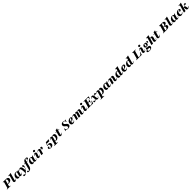

<svg xmlns="http://www.w3.org/2000/svg" viewBox="2252 -6840 13232 13232"><g transform="rotate(-45 8868.5 -224.0)"><path d="M-30.6 0 -22.6 -29Q15.3 -31.5 33.9 -37.9Q52.4 -44.4 60.5 -58.5Q68.5 -72.6 75.8 -98.4L179.8 -472.6Q187.9 -500.8 186.3 -514.9Q184.7 -529 169.4 -534.7Q154 -540.3 120.2 -541.9L129 -571Q143.5 -570.2 162.1 -569.8Q180.6 -569.4 206.5 -569.4Q232.3 -569.4 267.7 -569.4Q308.9 -569.4 335.1 -569.8Q361.3 -570.2 378.2 -570.6Q395.2 -571 406.5 -571Q516.1 -571 574.6 -531.5Q633.1 -491.9 633.1 -417.7Q633.1 -358.1 596.4 -310.9Q559.7 -263.7 496 -236.7Q432.3 -209.7 350.8 -209.7Q325.8 -209.7 303.6 -212.9Q281.5 -216.1 260.5 -222.6L267.7 -251.6Q275 -248.4 285.9 -246.4Q296.8 -244.4 308.1 -244.4Q356.5 -244.4 392.7 -266.9Q429 -289.5 449.2 -329.4Q469.4 -369.4 469.4 -422.6Q469.4 -479 444.4 -510.5Q419.4 -541.9 374.2 -541.9H362.9L239.5 -98.4Q231.5 -70.2 234.7 -56.5Q237.9 -42.7 259.3 -37.1Q280.6 -31.5 326.6 -29L318.5 0Q289.5 -1.6 242.7 -2Q196 -2.4 137.1 -2.4Q81.5 -2.4 39.9 -2Q-1.6 -1.6 -30.6 0Z M769.4 11.3Q724.2 11.3 696.4 -7.7Q668.5 -26.6 660.5 -62.1Q652.4 -97.6 666.1 -146L765.3 -500Q775 -532.3 771.4 -548.8Q767.7 -565.3 748.4 -571.8Q729 -578.2 691.1 -579L699.2 -608.1Q779 -608.9 841.1 -616.9Q903.2 -625 955.6 -641.1L805.6 -106.5Q796.8 -74.2 803.6 -57.3Q810.5 -40.3 831.5 -40.3Q850 -40.3 864.9 -53.2Q879.8 -66.1 893.5 -91.9L908.1 -118.5H937.1L919.4 -84.7Q902.4 -52.4 879.8 -31Q857.3 -9.7 830.2 0.8Q803.2 11.3 769.4 11.3Z M1107.3 11.3Q1041.9 11.3 1004.4 -31Q966.9 -73.4 966.9 -147.6Q966.9 -204 988.3 -255.2Q1009.7 -306.5 1047.2 -345.6Q1084.7 -384.7 1133.5 -407.3Q1182.3 -429.8 1236.3 -429.8Q1279.8 -429.8 1318.1 -414.1Q1356.5 -398.4 1391.9 -366.1L1292.7 -311.3Q1293.5 -353.2 1280.2 -377Q1266.9 -400.8 1243.5 -400.8Q1220.2 -400.8 1198 -380.2Q1175.8 -359.7 1158.1 -325.4Q1140.3 -291.1 1129.8 -248.4Q1119.4 -205.6 1119.4 -161.3Q1119.4 -108.9 1135.5 -81Q1151.6 -53.2 1179.8 -53.2Q1197.6 -53.2 1212.9 -62.9Q1228.2 -72.6 1242.7 -92.7H1255.6Q1230.6 -41.1 1194 -14.9Q1157.3 11.3 1107.3 11.3ZM1346 11.3Q1278.2 11.3 1250.4 -30.2Q1222.6 -71.8 1242.7 -146L1298.4 -344.4Q1354.8 -361.3 1396.4 -381.5Q1437.9 -401.6 1474.2 -432.3L1490.3 -410.5Q1479 -400.8 1471 -390.3Q1462.9 -379.8 1456.9 -366.1Q1450.8 -352.4 1445.2 -331.5L1382.3 -106.5Q1373.4 -75 1380.2 -57.7Q1387.1 -40.3 1408.9 -40.3Q1420.2 -40.3 1431 -46Q1441.9 -51.6 1451.6 -62.9Q1461.3 -74.2 1470.2 -91.9L1484.7 -118.5H1513.7L1496 -84.7Q1479 -52.4 1456.5 -31Q1433.9 -9.7 1406.9 0.8Q1379.8 11.3 1346 11.3Z M1513.7 192.7Q1479 192.7 1458.1 176.2Q1437.1 159.7 1437.1 133.9Q1437.1 110.5 1453.6 95.6Q1470.2 80.6 1495.2 80.6Q1512.9 80.6 1527.4 87.5Q1541.9 94.4 1554.4 103.2Q1566.9 112.1 1578.6 119Q1590.3 125.8 1603.2 125.8Q1625.8 125.8 1656.5 106Q1687.1 86.3 1721.4 53.6Q1755.6 21 1788.7 -18.5Q1821.8 -58.1 1848.4 -99.2Q1875 -140.3 1891.1 -177Q1907.3 -213.7 1907.3 -239.5Q1907.3 -262.9 1897.2 -279.8Q1887.1 -296.8 1873.4 -311.3Q1859.7 -325.8 1849.6 -341.5Q1839.5 -357.3 1839.5 -378.2Q1839.5 -400.8 1855.2 -415.3Q1871 -429.8 1896 -429.8Q1929 -429.8 1947.2 -405.6Q1965.3 -381.5 1965.3 -337.1Q1965.3 -288.7 1944 -231Q1922.6 -173.4 1885.9 -113.7Q1849.2 -54 1802.4 0.8Q1755.6 55.6 1704.8 98.8Q1654 141.9 1604.8 167.3Q1555.6 192.7 1513.7 192.7ZM1671 110.5Q1677.4 50 1676.2 -15.3Q1675 -80.6 1668.5 -141.9Q1662.1 -203.2 1650.4 -252.4Q1638.7 -301.6 1624.2 -330.6Q1609.7 -359.7 1592.7 -359.7Q1583.1 -359.7 1573.8 -352Q1564.5 -344.4 1554 -325L1540.3 -300H1510.5L1535.5 -346.8Q1557.3 -388.7 1587.9 -409.3Q1618.5 -429.8 1658.9 -429.8Q1712.9 -429.8 1747.2 -391.1Q1781.5 -352.4 1799.2 -266.5Q1816.9 -180.6 1820.2 -39.5Q1798.4 -12.9 1776.2 12.1Q1754 37.1 1728.6 61.7Q1703.2 86.3 1671 110.5Z M1916.9 192.7Q1866.9 192.7 1840.3 177Q1813.7 161.3 1813.7 132.3Q1813.7 108.9 1828.6 94.4Q1843.5 79.8 1868.5 79.8Q1891.1 79.8 1905.6 91.5Q1920.2 103.2 1929.4 118.5Q1938.7 133.9 1946.8 145.6Q1954.8 157.3 1965.3 157.3Q1980.6 157.3 1991.9 132.3Q2003.2 107.3 2015.3 61.3L2133.1 -402.4Q2161.3 -513.7 2224.6 -572.2Q2287.9 -630.6 2390.3 -630.6Q2454.8 -630.6 2490.7 -608.9Q2526.6 -587.1 2526.6 -547.6Q2526.6 -512.1 2500.4 -487.5Q2474.2 -462.9 2435.5 -462.9Q2414.5 -462.9 2403.6 -471.8Q2392.7 -480.6 2392.7 -496.8Q2392.7 -514.5 2402.4 -530.6Q2412.1 -546.8 2421.8 -560.5Q2431.5 -574.2 2431.5 -586.3Q2431.5 -601.6 2404 -601.6Q2366.9 -601.6 2343.1 -571.4Q2319.4 -541.1 2304 -482.3L2195.2 -52.4Q2175.8 24.2 2137.1 79Q2098.4 133.9 2042.7 163.3Q1987.1 192.7 1916.9 192.7ZM2039.5 -389.5 2047.6 -418.5H2392.7L2384.7 -389.5Z M2511.3 11.3Q2446 11.3 2408.5 -31Q2371 -73.4 2371 -147.6Q2371 -204 2392.3 -255.2Q2413.7 -306.5 2451.2 -345.6Q2488.7 -384.7 2537.5 -407.3Q2586.3 -429.8 2640.3 -429.8Q2683.9 -429.8 2722.2 -414.1Q2760.5 -398.4 2796 -366.1L2696.8 -311.3Q2697.6 -353.2 2684.3 -377Q2671 -400.8 2647.6 -400.8Q2624.2 -400.8 2602 -380.2Q2579.8 -359.7 2562.1 -325.4Q2544.4 -291.1 2533.9 -248.4Q2523.4 -205.6 2523.4 -161.3Q2523.4 -108.9 2539.5 -81Q2555.6 -53.2 2583.9 -53.2Q2601.6 -53.2 2616.9 -62.9Q2632.3 -72.6 2646.8 -92.7H2659.7Q2634.7 -41.1 2598 -14.9Q2561.3 11.3 2511.3 11.3ZM2750 11.3Q2682.3 11.3 2654.4 -30.2Q2626.6 -71.8 2646.8 -146L2702.4 -344.4Q2758.9 -361.3 2800.4 -381.5Q2841.9 -401.6 2878.2 -432.3L2894.4 -410.5Q2883.1 -400.8 2875 -390.3Q2866.9 -379.8 2860.9 -366.1Q2854.8 -352.4 2849.2 -331.5L2786.3 -106.5Q2777.4 -75 2784.3 -57.7Q2791.1 -40.3 2812.9 -40.3Q2824.2 -40.3 2835.1 -46Q2846 -51.6 2855.6 -62.9Q2865.3 -74.2 2874.2 -91.9L2888.7 -118.5H2917.7L2900 -84.7Q2883.1 -52.4 2860.5 -31Q2837.9 -9.7 2810.9 0.8Q2783.9 11.3 2750 11.3Z M3104 11.3Q3058.1 11.3 3029.4 -8.9Q3000.8 -29 2993.1 -64.5Q2985.5 -100 3001.6 -146L3058.9 -312.1Q3069.4 -342.7 3062.1 -360.5Q3054.8 -378.2 3033.9 -378.2Q3016.1 -378.2 3000.8 -365.7Q2985.5 -353.2 2971 -326.6L2957.3 -300H2927.4L2946 -333.9Q2971.8 -383.1 3008.5 -406.5Q3045.2 -429.8 3095.2 -429.8Q3141.9 -429.8 3170.6 -409.7Q3199.2 -389.5 3206.9 -354.4Q3214.5 -319.4 3197.6 -272.6L3141.1 -106.5Q3130.6 -76.6 3137.5 -58.5Q3144.4 -40.3 3166.1 -40.3Q3200.8 -40.3 3228.2 -91.9L3242.7 -118.5H3271.8L3254 -84.7Q3228.2 -36.3 3191.1 -12.5Q3154 11.3 3104 11.3ZM3159.7 -488.7Q3125 -488.7 3104 -506.9Q3083.1 -525 3083.1 -555.6Q3083.1 -589.5 3108.5 -611.7Q3133.9 -633.9 3171.8 -633.9Q3205.6 -633.9 3226.6 -615.7Q3247.6 -597.6 3247.6 -567.7Q3247.6 -533.1 3222.2 -510.9Q3196.8 -488.7 3159.7 -488.7Z M3325.8 0 3413.7 -312.1Q3422.6 -344.4 3415.7 -361.3Q3408.9 -378.2 3387.1 -378.2Q3370.2 -378.2 3355.2 -365.7Q3340.3 -353.2 3325.8 -326.6L3311.3 -300H3282.3L3300 -333.9Q3317.7 -366.1 3339.9 -387.5Q3362.1 -408.9 3389.5 -419.4Q3416.9 -429.8 3450 -429.8Q3496 -429.8 3523.4 -410.9Q3550.8 -391.9 3558.9 -356.9Q3566.9 -321.8 3553.2 -272.6L3476.6 0ZM3662.1 -241.1Q3642.7 -241.1 3631 -251.6Q3619.4 -262.1 3619.4 -280.6Q3619.4 -297.6 3627 -312.5Q3634.7 -327.4 3642.3 -341.1Q3650 -354.8 3650 -366.1Q3650 -383.9 3629 -383.9Q3611.3 -383.9 3591.1 -371Q3571 -358.1 3558.1 -334.7L3545.2 -346.8Q3571 -386.3 3605.6 -408.1Q3640.3 -429.8 3679.8 -429.8Q3716.1 -429.8 3736.7 -410.5Q3757.3 -391.1 3757.3 -355.6Q3757.3 -325.8 3744 -299.6Q3730.6 -273.4 3708.9 -257.3Q3687.1 -241.1 3662.1 -241.1Z M4144.4 119.4Q4092.7 119.4 4054.4 106Q4016.1 92.7 3995.2 67.3Q3974.2 41.9 3974.2 8.1Q3974.2 -29.8 3998.8 -55.6Q4023.4 -81.5 4059.7 -81.5Q4083.9 -81.5 4098.4 -69Q4112.9 -56.5 4112.9 -35.5Q4112.9 -19.4 4104 -6Q4095.2 7.3 4083.5 18.5Q4071.8 29.8 4062.9 39.9Q4054 50 4054 61.3Q4054 73.4 4068.1 81Q4082.3 88.7 4106.5 88.7Q4143.5 88.7 4171.8 69.4Q4200 50 4216.1 15.7Q4232.3 -18.5 4232.3 -62.1Q4232.3 -112.9 4210.1 -141.1Q4187.9 -169.4 4147.6 -169.4Q4130.6 -169.4 4114.1 -164.5Q4097.6 -159.7 4079 -149.2H4050.8L4169.4 -418.5H4345.2Q4366.1 -418.5 4377.8 -421.4Q4389.5 -424.2 4396.4 -431.5Q4403.2 -438.7 4408.9 -451.6H4438.7Q4425.8 -404 4418.1 -375.4Q4410.5 -346.8 4406 -329Q4401.6 -311.3 4398.4 -296Q4392.7 -297.6 4371.4 -298.8Q4350 -300 4323.4 -300H4146L4093.5 -180.6Q4117.7 -196 4151.2 -204.8Q4184.7 -213.7 4216.9 -213.7Q4292.7 -213.7 4339.1 -173Q4385.5 -132.3 4385.5 -65.3Q4385.5 -11.3 4354.4 30.2Q4323.4 71.8 4269.4 95.6Q4215.3 119.4 4144.4 119.4Z M4396.8 186.3 4404.8 157.3Q4433.1 156.5 4452 150.8Q4471 145.2 4481.9 133.1Q4492.7 121 4498.4 101.6L4614.5 -312.1Q4623.4 -345.2 4615.7 -361.7Q4608.1 -378.2 4587.9 -378.2Q4571 -378.2 4556 -365.7Q4541.1 -353.2 4526.6 -326.6L4512.1 -300H4483.1L4500.8 -333.9Q4518.5 -366.1 4540.7 -387.5Q4562.9 -408.9 4590.3 -419.4Q4617.7 -429.8 4650.8 -429.8Q4719.4 -429.8 4747.2 -388.3Q4775 -346.8 4754 -272.6L4652.4 90.3Q4646 113.7 4653.2 128.2Q4660.5 142.7 4683.5 149.6Q4706.5 156.5 4747.6 157.3L4738.7 186.3Q4718.5 185.5 4690.3 185.1Q4662.1 184.7 4629.8 183.9Q4597.6 183.1 4565.3 183.1Q4516.9 183.1 4471.4 184.3Q4425.8 185.5 4396.8 186.3ZM4786.3 11.3Q4750.8 11.3 4724.2 -2.4Q4697.6 -16.1 4683.9 -42.7L4692.7 -66.9Q4702.4 -53.2 4719 -44.4Q4735.5 -35.5 4752.4 -35.5Q4777.4 -35.5 4799.6 -53.6Q4821.8 -71.8 4839.5 -102.8Q4857.3 -133.9 4867.3 -173.8Q4877.4 -213.7 4877.4 -257.3Q4877.4 -309.7 4861.7 -337.5Q4846 -365.3 4816.1 -365.3Q4799.2 -365.3 4783.9 -355.6Q4768.5 -346 4754 -325.8H4741.1Q4766.1 -377.4 4803.2 -403.6Q4840.3 -429.8 4888.7 -429.8Q4954.8 -429.8 4992.3 -387.5Q5029.8 -345.2 5029.8 -270.2Q5029.8 -214.5 5010.1 -164.1Q4990.3 -113.7 4956 -73.8Q4921.8 -33.9 4877.8 -11.3Q4833.9 11.3 4786.3 11.3Z M5237.9 11.3Q5165.3 11.3 5134.7 -31.5Q5104 -74.2 5125 -147.6L5231.5 -529.8Q5277.4 -529 5314.9 -533.9Q5352.4 -538.7 5387.9 -549.2L5263.7 -106.5Q5254.8 -74.2 5262.9 -57.7Q5271 -41.1 5295.2 -41.1Q5315.3 -41.1 5331.5 -53.6Q5347.6 -66.1 5362.1 -92.7L5375.8 -118.5H5404.8L5382.3 -75.8Q5366.9 -46 5346 -27Q5325 -8.1 5298.4 1.6Q5271.8 11.3 5237.9 11.3ZM5099.2 -389.5 5107.3 -418.5H5466.1L5458.1 -389.5Z M5920.2 11.3Q5865.3 11.3 5829.8 0Q5794.4 -11.3 5772.2 -22.6Q5750 -33.9 5733.9 -33.9Q5722.6 -33.9 5714.1 -26.6Q5705.6 -19.4 5695.2 0H5664.5Q5679 -37.9 5691.5 -82.7Q5704 -127.4 5717.7 -191.1H5748.4Q5743.5 -110.5 5781.9 -64.5Q5820.2 -18.5 5891.1 -18.5Q5941.1 -18.5 5970.2 -42.3Q5999.2 -66.1 5999.2 -107.3Q5999.2 -138.7 5983.9 -162.5Q5968.5 -186.3 5944.8 -207.3Q5921 -228.2 5894.4 -249.2Q5867.7 -270.2 5844 -293.5Q5820.2 -316.9 5804.8 -346.8Q5789.5 -376.6 5789.5 -415.3Q5789.5 -465.3 5816.1 -502.8Q5842.7 -540.3 5889.5 -561.3Q5936.3 -582.3 5997.6 -582.3Q6046.8 -582.3 6078.2 -571.4Q6109.7 -560.5 6130.2 -549.2Q6150.8 -537.9 6164.5 -537.9Q6175 -537.9 6182.7 -545.6Q6190.3 -553.2 6199.2 -571H6229.8Q6213.7 -533.9 6202.4 -493.5Q6191.1 -453.2 6183.9 -408.9H6153.2Q6155.6 -453.2 6141.1 -485.1Q6126.6 -516.9 6099.2 -534.3Q6071.8 -551.6 6032.3 -551.6Q5987.1 -551.6 5961.3 -529.8Q5935.5 -508.1 5935.5 -469.4Q5935.5 -438.7 5951.2 -413.7Q5966.9 -388.7 5991.9 -367.3Q6016.9 -346 6044.4 -324.6Q6071.8 -303.2 6096.4 -279.4Q6121 -255.6 6137.1 -226.2Q6153.2 -196.8 6153.2 -158.1Q6153.2 -108.1 6123.4 -69.8Q6093.5 -31.5 6041.1 -10.1Q5988.7 11.3 5920.2 11.3Z M6416.1 11.3Q6334.7 11.3 6287.9 -33.9Q6241.1 -79 6241.1 -157.3Q6241.1 -212.9 6263.7 -262.1Q6286.3 -311.3 6326.2 -349.2Q6366.1 -387.1 6417.3 -408.5Q6468.5 -429.8 6526.6 -429.8Q6587.1 -429.8 6619.4 -406.9Q6651.6 -383.9 6651.6 -341.9Q6651.6 -299.2 6619 -261.3Q6586.3 -223.4 6527.4 -193.5Q6468.5 -163.7 6389.5 -147.6V-171.8Q6437.9 -192.7 6471.8 -223Q6505.6 -253.2 6523.4 -288.3Q6541.1 -323.4 6541.1 -357.3Q6541.1 -379.8 6534.7 -390.7Q6528.2 -401.6 6516.1 -401.6Q6495.2 -401.6 6473.4 -381Q6451.6 -360.5 6433.9 -326.6Q6416.1 -292.7 6404.8 -252Q6393.5 -211.3 6393.5 -171.8Q6393.5 -112.1 6414.9 -81.5Q6436.3 -50.8 6478.2 -50.8Q6511.3 -50.8 6537.5 -67.3Q6563.7 -83.9 6584.7 -117.7H6612.9Q6579 -53.2 6531 -21Q6483.1 11.3 6416.1 11.3Z M7343.5 11.3Q7298.4 11.3 7271 -7.7Q7243.5 -26.6 7235.5 -61.7Q7227.4 -96.8 7240.3 -146L7284.7 -305.6Q7294.4 -341.1 7287.5 -359.3Q7280.6 -377.4 7258.1 -377.4Q7239.5 -377.4 7222.6 -364.9Q7205.6 -352.4 7192.7 -327.4L7179.8 -340.3Q7205.6 -385.5 7241.9 -407.7Q7278.2 -429.8 7323.4 -429.8Q7368.5 -429.8 7395.6 -409.7Q7422.6 -389.5 7430.2 -352Q7437.9 -314.5 7424.2 -263.7L7379.8 -106.5Q7371 -74.2 7377.8 -57.3Q7384.7 -40.3 7405.6 -40.3Q7424.2 -40.3 7439.1 -53.2Q7454 -66.1 7467.7 -91.9L7482.3 -118.5H7511.3L7493.5 -84.7Q7476.6 -52.4 7454.4 -31Q7432.3 -9.7 7404.8 0.8Q7377.4 11.3 7343.5 11.3ZM6732.3 0 6820.2 -312.1Q6829 -343.5 6822.2 -360.9Q6815.3 -378.2 6793.5 -378.2Q6776.6 -378.2 6761.7 -365.7Q6746.8 -353.2 6732.3 -326.6L6717.7 -300H6688.7L6706.5 -333.9Q6724.2 -366.1 6746.4 -387.5Q6768.5 -408.9 6796 -419.4Q6823.4 -429.8 6855.6 -429.8Q6902.4 -429.8 6929.8 -410.9Q6957.3 -391.9 6965.3 -356.9Q6973.4 -321.8 6959.7 -272.6L6883.1 0ZM6970.2 0 7055.6 -305.6Q7065.3 -341.1 7058.5 -359.3Q7051.6 -377.4 7029 -377.4Q7009.7 -377.4 6992.7 -364.9Q6975.8 -352.4 6962.9 -327.4L6950.8 -340.3Q6975.8 -385.5 7012.1 -407.7Q7048.4 -429.8 7094.4 -429.8Q7139.5 -429.8 7166.5 -409.7Q7193.5 -389.5 7201.2 -352Q7208.9 -314.5 7195.2 -263.7L7121 0Z M7693.5 11.3Q7647.6 11.3 7619 -8.9Q7590.3 -29 7582.7 -64.5Q7575 -100 7591.1 -146L7648.4 -312.1Q7658.9 -342.7 7651.6 -360.5Q7644.4 -378.2 7623.4 -378.2Q7605.6 -378.2 7590.3 -365.7Q7575 -353.2 7560.5 -326.6L7546.8 -300H7516.9L7535.5 -333.9Q7561.3 -383.1 7598 -406.5Q7634.7 -429.8 7684.7 -429.8Q7731.5 -429.8 7760.1 -409.7Q7788.7 -389.5 7796.4 -354.4Q7804 -319.4 7787.1 -272.6L7730.6 -106.5Q7720.2 -76.6 7727 -58.5Q7733.9 -40.3 7755.6 -40.3Q7790.3 -40.3 7817.7 -91.9L7832.3 -118.5H7861.3L7843.5 -84.7Q7817.7 -36.3 7780.6 -12.5Q7743.5 11.3 7693.5 11.3ZM7749.2 -488.7Q7714.5 -488.7 7693.5 -506.9Q7672.6 -525 7672.6 -555.6Q7672.6 -589.5 7698 -611.7Q7723.4 -633.9 7761.3 -633.9Q7795.2 -633.9 7816.1 -615.7Q7837.1 -597.6 7837.1 -567.7Q7837.1 -533.1 7811.7 -510.9Q7786.3 -488.7 7749.2 -488.7Z M7839.5 0 7847.6 -29Q7884.7 -31.5 7902.8 -37.5Q7921 -43.5 7929 -57.7Q7937.1 -71.8 7944.4 -98.4L8048.4 -472.6Q8056.5 -500.8 8055.2 -514.9Q8054 -529 8038.7 -534.7Q8023.4 -540.3 7990.3 -541.9L7999.2 -571Q8037.1 -570.2 8097.2 -569.8Q8157.3 -569.4 8240.3 -569.4Q8266.9 -569.4 8292.7 -569.4Q8318.5 -569.4 8347.2 -569.8Q8375.8 -570.2 8410.5 -570.2Q8445.2 -570.2 8490.3 -571Q8477.4 -527.4 8468.5 -484.3Q8459.7 -441.1 8453.2 -393.5H8423.4Q8424.2 -445.2 8414.1 -477.4Q8404 -509.7 8379.8 -525Q8355.6 -540.3 8315.3 -540.3H8232.3L8105.6 -90.3Q8095.2 -52.4 8102.8 -41.5Q8110.5 -30.6 8148.4 -30.6H8162.1Q8217.7 -30.6 8260.1 -48.8Q8302.4 -66.9 8337.5 -106.9Q8372.6 -146.8 8406.5 -213.7H8437.1Q8410.5 -143.5 8394 -93.1Q8377.4 -42.7 8366.9 0Q8311.3 -0.8 8271.4 -1.2Q8231.5 -1.6 8200.4 -2Q8169.4 -2.4 8142.7 -2.4Q8116.1 -2.4 8088.7 -2.4Q8004.8 -2.4 7941.9 -2Q7879 -1.6 7839.5 0ZM8129.8 -272.6 8137.9 -301.6H8296L8287.9 -272.6ZM8276.6 -172.6Q8279.8 -225 8260.1 -248.8Q8240.3 -272.6 8194.4 -272.6L8202.4 -301.6Q8235.5 -301.6 8259.3 -311.3Q8283.1 -321 8301.6 -343.1Q8320.2 -365.3 8337.1 -401.6H8366.9Q8361.3 -383.9 8356 -366.9Q8350.8 -350 8345.2 -330.6Q8339.5 -311.3 8333.1 -286.3Q8329.8 -274.2 8327 -264.5Q8324.2 -254.8 8321.8 -243.5Q8319.4 -232.3 8315.7 -215.3Q8312.1 -198.4 8307.3 -172.6Z M8804.8 11.3Q8749.2 11.3 8716.9 -19.4Q8684.7 -50 8675.8 -111.3L8644.4 -325Q8639.5 -352.4 8630.6 -364.5Q8621.8 -376.6 8604.8 -376.6Q8588.7 -376.6 8576.6 -365.7Q8564.5 -354.8 8551.6 -331.5L8534.7 -300H8505.6L8529.8 -346Q8553.2 -390.3 8584.7 -410.1Q8616.1 -429.8 8659.7 -429.8Q8713.7 -429.8 8744.4 -400.4Q8775 -371 8783.9 -309.7L8817.7 -93.5Q8821.8 -67.7 8831.5 -54.8Q8841.1 -41.9 8858.1 -41.9Q8872.6 -41.9 8884.7 -52.4Q8896.8 -62.9 8909.7 -87.1L8926.6 -118.5H8955.6L8931.5 -72.6Q8908.1 -27.4 8879 -8.1Q8850 11.3 8804.8 11.3ZM8532.3 11.3Q8496.8 11.3 8475.8 -6Q8454.8 -23.4 8454.8 -51.6Q8454.8 -75 8469.4 -89.9Q8483.9 -104.8 8505.6 -104.8Q8520.2 -104.8 8530.6 -97.2Q8541.1 -89.5 8549.2 -79.8Q8557.3 -70.2 8565.7 -62.9Q8574.2 -55.6 8586.3 -55.6Q8600.8 -55.6 8616.5 -69.8Q8632.3 -83.9 8650 -113.3Q8667.7 -142.7 8688.7 -187.9L8700 -160.5Q8676.6 -100.8 8651.2 -62.9Q8625.8 -25 8596.4 -6.9Q8566.9 11.3 8532.3 11.3ZM8768.5 -236.3 8755.6 -258.1Q8787.9 -345.2 8827.4 -387.5Q8866.9 -429.8 8916.1 -429.8Q8950.8 -429.8 8970.6 -412.1Q8990.3 -394.4 8990.3 -366.1Q8990.3 -343.5 8976.6 -328.6Q8962.9 -313.7 8941.1 -313.7Q8925.8 -313.7 8915.3 -321.4Q8904.8 -329 8896.8 -338.7Q8888.7 -348.4 8880.2 -355.6Q8871.8 -362.9 8860.5 -362.9Q8841.1 -362.9 8819 -333.1Q8796.8 -303.2 8768.5 -236.3Z M8919.4 186.3 8927.4 157.3Q8955.6 156.5 8974.6 150.8Q8993.5 145.2 9004.4 133.1Q9015.3 121 9021 101.6L9137.1 -312.1Q9146 -345.2 9138.3 -361.7Q9130.6 -378.2 9110.5 -378.2Q9093.5 -378.2 9078.6 -365.7Q9063.7 -353.2 9049.2 -326.6L9034.7 -300H9005.6L9023.4 -333.9Q9041.1 -366.1 9063.3 -387.5Q9085.5 -408.9 9112.9 -419.4Q9140.3 -429.8 9173.4 -429.8Q9241.9 -429.8 9269.8 -388.3Q9297.6 -346.8 9276.6 -272.6L9175 90.3Q9168.5 113.7 9175.8 128.2Q9183.1 142.7 9206 149.6Q9229 156.5 9270.2 157.3L9261.3 186.3Q9241.1 185.5 9212.9 185.1Q9184.7 184.7 9152.4 183.9Q9120.2 183.1 9087.9 183.1Q9039.5 183.1 8994 184.3Q8948.4 185.5 8919.4 186.3ZM9308.9 11.3Q9273.4 11.3 9246.8 -2.4Q9220.2 -16.1 9206.5 -42.7L9215.3 -66.9Q9225 -53.2 9241.5 -44.4Q9258.1 -35.5 9275 -35.5Q9300 -35.5 9322.2 -53.6Q9344.4 -71.8 9362.1 -102.8Q9379.8 -133.9 9389.9 -173.8Q9400 -213.7 9400 -257.3Q9400 -309.7 9384.3 -337.5Q9368.5 -365.3 9338.7 -365.3Q9321.8 -365.3 9306.5 -355.6Q9291.1 -346 9276.6 -325.8H9263.7Q9288.7 -377.4 9325.8 -403.6Q9362.9 -429.8 9411.3 -429.8Q9477.4 -429.8 9514.9 -387.5Q9552.4 -345.2 9552.4 -270.2Q9552.4 -214.5 9532.7 -164.1Q9512.9 -113.7 9478.6 -73.8Q9444.4 -33.9 9400.4 -11.3Q9356.5 11.3 9308.9 11.3Z M9756.5 11.3Q9691.1 11.3 9653.6 -31Q9616.1 -73.4 9616.1 -147.6Q9616.1 -204 9637.5 -255.2Q9658.9 -306.5 9696.4 -345.6Q9733.9 -384.7 9782.7 -407.3Q9831.5 -429.8 9885.5 -429.8Q9929 -429.8 9967.3 -414.1Q10005.6 -398.4 10041.1 -366.1L9941.9 -311.3Q9942.7 -353.2 9929.4 -377Q9916.1 -400.8 9892.7 -400.8Q9869.4 -400.8 9847.2 -380.2Q9825 -359.7 9807.3 -325.4Q9789.5 -291.1 9779 -248.4Q9768.5 -205.6 9768.5 -161.3Q9768.5 -108.9 9784.7 -81Q9800.8 -53.2 9829 -53.2Q9846.8 -53.2 9862.1 -62.9Q9877.4 -72.6 9891.9 -92.7H9904.8Q9879.8 -41.1 9843.1 -14.9Q9806.5 11.3 9756.5 11.3ZM9995.2 11.3Q9927.4 11.3 9899.6 -30.2Q9871.8 -71.8 9891.9 -146L9947.6 -344.4Q10004 -361.3 10045.6 -381.5Q10087.1 -401.6 10123.4 -432.3L10139.5 -410.5Q10128.2 -400.8 10120.2 -390.3Q10112.1 -379.8 10106 -366.1Q10100 -352.4 10094.4 -331.5L10031.5 -106.5Q10022.6 -75 10029.4 -57.7Q10036.3 -40.3 10058.1 -40.3Q10069.4 -40.3 10080.2 -46Q10091.1 -51.6 10100.8 -62.9Q10110.5 -74.2 10119.4 -91.9L10133.9 -118.5H10162.9L10145.2 -84.7Q10128.2 -52.4 10105.6 -31Q10083.1 -9.7 10056 0.8Q10029 11.3 9995.2 11.3Z M10597.6 11.3Q10552.4 11.3 10524.6 -7.3Q10496.8 -25.8 10488.7 -60.9Q10480.6 -96 10494.4 -146L10538.7 -305.6Q10548.4 -341.1 10541.5 -359.3Q10534.7 -377.4 10512.1 -377.4Q10491.9 -377.4 10474.2 -364.9Q10456.5 -352.4 10441.9 -327.4L10429.8 -340.3Q10456.5 -384.7 10493.5 -407.3Q10530.6 -429.8 10577.4 -429.8Q10645.2 -429.8 10672.2 -385.1Q10699.2 -340.3 10677.4 -263.7L10633.9 -106.5Q10625 -75 10631.5 -57.7Q10637.9 -40.3 10659.7 -40.3Q10677.4 -40.3 10692.7 -52.8Q10708.1 -65.3 10721.8 -91.9L10736.3 -118.5H10765.3L10747.6 -84.7Q10729.8 -52.4 10707.7 -31Q10685.5 -9.7 10658.5 0.8Q10631.5 11.3 10597.6 11.3ZM10211.3 0 10299.2 -312.1Q10308.1 -344.4 10301.2 -361.3Q10294.4 -378.2 10272.6 -378.2Q10255.6 -378.2 10240.7 -365.7Q10225.8 -353.2 10211.3 -326.6L10196.8 -300H10167.7L10185.5 -333.9Q10203.2 -366.1 10225.4 -387.5Q10247.6 -408.9 10275 -419.4Q10302.4 -429.8 10335.5 -429.8Q10381.5 -429.8 10408.9 -410.9Q10436.3 -391.9 10444.4 -356.9Q10452.4 -321.8 10438.7 -272.6L10362.1 0Z M11178.2 11.3Q11133.1 11.3 11105.2 -7.7Q11077.4 -26.6 11069.4 -62.1Q11061.3 -97.6 11075 -146L11174.2 -500Q11183.9 -532.3 11180.2 -548.8Q11176.6 -565.3 11157.7 -571.8Q11138.7 -578.2 11100 -579L11108.1 -608.1Q11187.9 -608.9 11250.4 -616.9Q11312.9 -625 11364.5 -641.1L11214.5 -106.5Q11205.6 -74.2 11212.1 -57.3Q11218.5 -40.3 11240.3 -40.3Q11258.1 -40.3 11273.4 -52.8Q11288.7 -65.3 11302.4 -91.9L11316.9 -118.5H11346L11328.2 -84.7Q11311.3 -52.4 11288.7 -31Q11266.1 -9.7 11239.1 0.8Q11212.1 11.3 11178.2 11.3ZM10941.9 11.3Q10874.2 11.3 10836.7 -30.6Q10799.2 -72.6 10799.2 -146.8Q10799.2 -204 10820.6 -254.8Q10841.9 -305.6 10879.4 -345.2Q10916.9 -384.7 10965.7 -407.3Q11014.5 -429.8 11068.5 -429.8Q11112.1 -429.8 11150.4 -414.1Q11188.7 -398.4 11224.2 -366.1L11125 -311.3Q11125.8 -353.2 11112.5 -377Q11099.2 -400.8 11075.8 -400.8Q11052.4 -400.8 11030.2 -380.2Q11008.1 -359.7 10990.3 -325.4Q10972.6 -291.1 10962.1 -248.4Q10951.6 -205.6 10951.6 -161.3Q10951.6 -108.9 10967.7 -81Q10983.9 -53.2 11012.1 -53.2Q11029.8 -53.2 11045.2 -62.9Q11060.5 -72.6 11075 -92.7H11087.9Q11062.1 -39.5 11027 -14.1Q10991.9 11.3 10941.9 11.3Z M11552.4 11.3Q11471 11.3 11424.2 -33.9Q11377.4 -79 11377.4 -157.3Q11377.4 -212.9 11400 -262.1Q11422.6 -311.3 11462.5 -349.2Q11502.4 -387.1 11553.6 -408.5Q11604.8 -429.8 11662.9 -429.8Q11723.4 -429.8 11755.6 -406.9Q11787.9 -383.9 11787.9 -341.9Q11787.9 -299.2 11755.2 -261.3Q11722.6 -223.4 11663.7 -193.5Q11604.8 -163.7 11525.8 -147.6V-171.8Q11574.2 -192.7 11608.1 -223Q11641.9 -253.2 11659.7 -288.3Q11677.4 -323.4 11677.4 -357.3Q11677.4 -379.8 11671 -390.7Q11664.5 -401.6 11652.4 -401.6Q11631.5 -401.6 11609.7 -381Q11587.9 -360.5 11570.2 -326.6Q11552.4 -292.7 11541.1 -252Q11529.8 -211.3 11529.8 -171.8Q11529.8 -112.1 11551.2 -81.5Q11572.6 -50.8 11614.5 -50.8Q11647.6 -50.8 11673.8 -67.3Q11700 -83.9 11721 -117.7H11749.2Q11715.3 -53.2 11667.3 -21Q11619.4 11.3 11552.4 11.3Z M12215.3 11.3Q12170.2 11.3 12142.3 -7.7Q12114.5 -26.6 12106.5 -62.1Q12098.4 -97.6 12112.1 -146L12211.3 -500Q12221 -532.3 12217.3 -548.8Q12213.7 -565.3 12194.8 -571.8Q12175.8 -578.2 12137.1 -579L12145.2 -608.1Q12225 -608.9 12287.5 -616.9Q12350 -625 12401.6 -641.1L12251.6 -106.5Q12242.7 -74.2 12249.2 -57.3Q12255.6 -40.3 12277.4 -40.3Q12295.2 -40.3 12310.5 -52.8Q12325.8 -65.3 12339.5 -91.9L12354 -118.5H12383.1L12365.3 -84.7Q12348.4 -52.4 12325.8 -31Q12303.2 -9.7 12276.2 0.8Q12249.2 11.3 12215.3 11.3ZM11979 11.3Q11911.3 11.3 11873.8 -30.6Q11836.3 -72.6 11836.3 -146.8Q11836.3 -204 11857.7 -254.8Q11879 -305.6 11916.5 -345.2Q11954 -384.7 12002.8 -407.3Q12051.6 -429.8 12105.6 -429.8Q12149.2 -429.8 12187.5 -414.1Q12225.8 -398.4 12261.3 -366.1L12162.1 -311.3Q12162.9 -353.2 12149.6 -377Q12136.3 -400.8 12112.9 -400.8Q12089.5 -400.8 12067.3 -380.2Q12045.2 -359.7 12027.4 -325.4Q12009.7 -291.1 11999.2 -248.4Q11988.7 -205.6 11988.7 -161.3Q11988.7 -108.9 12004.8 -81Q12021 -53.2 12049.2 -53.2Q12066.9 -53.2 12082.3 -62.9Q12097.6 -72.6 12112.1 -92.7H12125Q12099.2 -39.5 12064.1 -14.1Q12029 11.3 11979 11.3Z M12579 0 12587.1 -29Q12624.2 -31.5 12641.9 -37.5Q12659.7 -43.5 12667.7 -57.7Q12675.8 -71.8 12683.1 -98.4L12787.9 -472.6Q12796 -500.8 12794.4 -514.9Q12792.7 -529 12777.8 -534.7Q12762.9 -540.3 12729.8 -541.9L12738.7 -571Q12784.7 -568.5 12894.4 -568.5Q12947.6 -568.5 12990.7 -569.4Q13033.9 -570.2 13059.7 -571L13051.6 -541.9Q13017.7 -540.3 12998.8 -535.1Q12979.8 -529.8 12970.2 -515.7Q12960.5 -501.6 12951.6 -472.6L12844.4 -90.3Q12837.9 -65.3 12838.3 -52.8Q12838.7 -40.3 12850.4 -35.9Q12862.1 -31.5 12887.1 -31.5H12900.8Q12956.5 -31.5 12998.8 -49.6Q13041.1 -67.7 13076.6 -107.7Q13112.1 -147.6 13146 -213.7H13175.8Q13149.2 -143.5 13133.1 -93.1Q13116.9 -42.7 13106.5 0Q13063.7 -1.6 13014.9 -2Q12966.1 -2.4 12900.8 -2.4Q12794.4 -2.4 12712.5 -2Q12630.6 -1.6 12579 0Z M13356.5 11.3Q13310.5 11.3 13281.9 -8.9Q13253.2 -29 13245.6 -64.5Q13237.9 -100 13254 -146L13311.3 -312.1Q13321.8 -342.7 13314.5 -360.5Q13307.3 -378.2 13286.3 -378.2Q13268.5 -378.2 13253.2 -365.7Q13237.9 -353.2 13223.4 -326.6L13209.7 -300H13179.8L13198.4 -333.9Q13224.2 -383.1 13260.9 -406.5Q13297.6 -429.8 13347.6 -429.8Q13394.4 -429.8 13423 -409.7Q13451.6 -389.5 13459.3 -354.4Q13466.9 -319.4 13450 -272.6L13393.5 -106.5Q13383.1 -76.6 13389.9 -58.5Q13396.8 -40.3 13418.5 -40.3Q13453.2 -40.3 13480.6 -91.9L13495.2 -118.5H13524.2L13506.5 -84.7Q13480.6 -36.3 13443.5 -12.5Q13406.5 11.3 13356.5 11.3ZM13412.1 -488.7Q13377.4 -488.7 13356.5 -506.9Q13335.5 -525 13335.5 -555.6Q13335.5 -589.5 13360.9 -611.7Q13386.3 -633.9 13424.2 -633.9Q13458.1 -633.9 13479 -615.7Q13500 -597.6 13500 -567.7Q13500 -533.1 13474.6 -510.9Q13449.2 -488.7 13412.1 -488.7Z M13683.9 192.7Q13625.8 192.7 13582.3 181Q13538.7 169.4 13514.5 148.8Q13490.3 128.2 13490.3 101.6Q13490.3 71.8 13523.8 44Q13557.3 16.1 13616.9 -2.4L13633.1 6.5Q13620.2 19.4 13612.5 37.9Q13604.8 56.5 13604.8 76.6Q13604.8 115.3 13636.7 138.3Q13668.5 161.3 13721 161.3Q13754.8 161.3 13780.2 150Q13805.6 138.7 13820.2 119Q13834.7 99.2 13834.7 73.4Q13834.7 46.8 13817.7 33.9Q13800.8 21 13765.3 21H13692.7Q13642.7 21 13615.7 2.4Q13588.7 -16.1 13588.7 -50.8Q13588.7 -80.6 13611.3 -108.5Q13633.9 -136.3 13681.5 -166.1L13695.2 -157.3Q13685.5 -147.6 13681.5 -139.5Q13677.4 -131.5 13677.4 -123.4Q13677.4 -109.7 13687.5 -103.2Q13697.6 -96.8 13720.2 -96.8H13815.3Q13877.4 -96.8 13912.1 -67.3Q13946.8 -37.9 13946.8 13.7Q13946.8 66.1 13912.9 106.5Q13879 146.8 13819.8 169.8Q13760.5 192.7 13683.9 192.7ZM13739.5 -146.8Q13672.6 -146.8 13633.9 -179.8Q13595.2 -212.9 13595.2 -270.2Q13595.2 -316.1 13619 -352Q13642.7 -387.9 13684.7 -408.9Q13726.6 -429.8 13779.8 -429.8Q13846.8 -429.8 13885.9 -396Q13925 -362.1 13925 -305.6Q13925 -260.5 13900.4 -224.6Q13875.8 -188.7 13834.3 -167.7Q13792.7 -146.8 13739.5 -146.8ZM13741.1 -175.8Q13754 -175.8 13766.5 -189.5Q13779 -203.2 13788.7 -226.2Q13798.4 -249.2 13804.4 -277Q13810.5 -304.8 13810.5 -333.1Q13810.5 -365.3 13802 -383.1Q13793.5 -400.8 13777.4 -400.8Q13764.5 -400.8 13752 -387.5Q13739.5 -374.2 13730.2 -352Q13721 -329.8 13714.9 -302.4Q13708.9 -275 13708.9 -246Q13708.9 -212.1 13717.3 -194Q13725.8 -175.8 13741.1 -175.8ZM13997.6 -288.7Q13981.5 -288.7 13972.6 -297.2Q13963.7 -305.6 13963.7 -320.2Q13963.7 -332.3 13969 -343.5Q13974.2 -354.8 13979 -365.3Q13983.9 -375.8 13983.9 -384.7Q13983.9 -391.9 13979 -395.6Q13974.2 -399.2 13963.7 -399.2Q13947.6 -399.2 13929.8 -391.5Q13912.1 -383.9 13896.8 -371.8L13886.3 -384.7Q13907.3 -406.5 13931.9 -418.1Q13956.5 -429.8 13984.7 -429.8Q14019.4 -429.8 14039.1 -412.9Q14058.9 -396 14058.9 -365.3Q14058.9 -334.7 14040.3 -311.7Q14021.8 -288.7 13997.6 -288.7Z M14054 0 14193.5 -500Q14202.4 -530.6 14200 -547.2Q14197.6 -563.7 14178.6 -571Q14159.7 -578.2 14119.4 -579L14127.4 -608.1Q14206.5 -608.9 14268.5 -616.9Q14330.6 -625 14383.9 -641.1L14204.8 0ZM14440.3 11.3Q14395.2 11.3 14367.3 -7.7Q14339.5 -26.6 14331.5 -61.7Q14323.4 -96.8 14337.1 -146L14380.6 -305.6Q14390.3 -341.1 14383.9 -359.3Q14377.4 -377.4 14354.8 -377.4Q14337.9 -377.4 14323 -367.3Q14308.1 -357.3 14296.8 -337.1L14291.9 -349.2Q14315.3 -388.7 14348 -409.3Q14380.6 -429.8 14424.2 -429.8Q14489.5 -429.8 14515.3 -384.7Q14541.1 -339.5 14520.2 -263.7L14476.6 -106.5Q14467.7 -75 14474.2 -57.7Q14480.6 -40.3 14502.4 -40.3Q14520.2 -40.3 14535.1 -53.2Q14550 -66.1 14564.5 -91.9L14578.2 -118.5H14608.1L14589.5 -84.7Q14572.6 -52.4 14550.4 -31Q14528.2 -9.7 14500.8 0.8Q14473.4 11.3 14440.3 11.3Z M14788.7 11.3Q14716.1 11.3 14685.5 -31.5Q14654.8 -74.2 14675.8 -147.6L14782.3 -529.8Q14828.2 -529 14865.7 -533.9Q14903.2 -538.7 14938.7 -549.2L14814.5 -106.5Q14805.6 -74.2 14813.7 -57.7Q14821.8 -41.1 14846 -41.1Q14866.1 -41.1 14882.3 -53.6Q14898.4 -66.1 14912.9 -92.7L14926.6 -118.5H14955.6L14933.1 -75.8Q14917.7 -46 14896.8 -27Q14875.8 -8.1 14849.2 1.6Q14822.6 11.3 14788.7 11.3ZM14650 -389.5 14658.1 -418.5H15016.9L15008.9 -389.5Z M15191.1 0 15199.2 -29Q15238.7 -31.5 15257.3 -38.3Q15275.8 -45.2 15283.5 -59.3Q15291.1 -73.4 15297.6 -98.4L15401.6 -472.6Q15409.7 -500.8 15408.1 -514.9Q15406.5 -529 15391.1 -534.7Q15375.8 -540.3 15341.9 -541.9L15350.8 -571Q15357.3 -570.2 15368.1 -569.8Q15379 -569.4 15394.8 -569.4Q15410.5 -569.4 15431.9 -569.4Q15453.2 -569.4 15480.6 -569.4Q15512.1 -569.4 15533.5 -569.4Q15554.8 -569.4 15570.2 -569.8Q15585.5 -570.2 15597.2 -570.6Q15608.9 -571 15619.4 -571Q15725.8 -571 15780.2 -540.3Q15834.7 -509.7 15834.7 -449.2Q15834.7 -387.9 15778.6 -348.8Q15722.6 -309.7 15617.7 -297.6V-296Q15704.8 -288.7 15750.8 -254.8Q15796.8 -221 15796.8 -163.7Q15796.8 -112.1 15763.7 -75.4Q15730.6 -38.7 15667.7 -19.4Q15604.8 0 15514.5 0Q15497.6 0 15481.9 -0.4Q15466.1 -0.8 15448 -1.2Q15429.8 -1.6 15404 -2Q15378.2 -2.4 15340.3 -2.4Q15286.3 -2.4 15248.4 -2Q15210.5 -1.6 15191.1 0ZM15496 -30.6Q15535.5 -30.6 15566.5 -50.4Q15597.6 -70.2 15615.7 -103.2Q15633.9 -136.3 15633.9 -178.2Q15633.9 -228.2 15608.9 -255.2Q15583.9 -282.3 15537.1 -282.3H15495.2L15502.4 -310.5H15556.5Q15591.9 -310.5 15620.6 -329Q15649.2 -347.6 15666.1 -379.8Q15683.1 -412.1 15683.1 -450.8Q15683.1 -494.4 15661.7 -518.1Q15640.3 -541.9 15598.4 -541.9H15585.5L15461.3 -98.4Q15454 -72.6 15454.8 -57.7Q15455.6 -42.7 15466.1 -36.7Q15476.6 -30.6 15496 -30.6Z M16009.7 11.3Q15964.5 11.3 15936.7 -7.7Q15908.9 -26.6 15900.8 -62.1Q15892.7 -97.6 15906.5 -146L16005.6 -500Q16015.3 -532.3 16011.7 -548.8Q16008.1 -565.3 15988.7 -571.8Q15969.4 -578.2 15931.5 -579L15939.5 -608.1Q16019.4 -608.9 16081.5 -616.9Q16143.5 -625 16196 -641.1L16046 -106.5Q16037.1 -74.2 16044 -57.3Q16050.8 -40.3 16071.8 -40.3Q16090.3 -40.3 16105.2 -53.2Q16120.2 -66.1 16133.9 -91.9L16148.4 -118.5H16177.4L16159.7 -84.7Q16142.7 -52.4 16120.2 -31Q16097.6 -9.7 16070.6 0.8Q16043.5 11.3 16009.7 11.3Z M16347.6 11.3Q16282.3 11.3 16244.8 -31Q16207.3 -73.4 16207.3 -147.6Q16207.3 -204 16228.6 -255.2Q16250 -306.5 16287.5 -345.6Q16325 -384.7 16373.8 -407.3Q16422.6 -429.8 16476.6 -429.8Q16520.2 -429.8 16558.5 -414.1Q16596.8 -398.4 16632.3 -366.1L16533.1 -311.3Q16533.9 -353.2 16520.6 -377Q16507.3 -400.8 16483.9 -400.8Q16460.5 -400.8 16438.3 -380.2Q16416.1 -359.7 16398.4 -325.4Q16380.6 -291.1 16370.2 -248.4Q16359.7 -205.6 16359.7 -161.3Q16359.7 -108.9 16375.8 -81Q16391.9 -53.2 16420.2 -53.2Q16437.9 -53.2 16453.2 -62.9Q16468.5 -72.6 16483.1 -92.7H16496Q16471 -41.1 16434.3 -14.9Q16397.6 11.3 16347.6 11.3ZM16586.3 11.3Q16518.5 11.3 16490.7 -30.2Q16462.9 -71.8 16483.1 -146L16538.7 -344.4Q16595.2 -361.3 16636.7 -381.5Q16678.2 -401.6 16714.5 -432.3L16730.6 -410.5Q16719.4 -400.8 16711.3 -390.3Q16703.2 -379.8 16697.2 -366.1Q16691.1 -352.4 16685.5 -331.5L16622.6 -106.5Q16613.7 -75 16620.6 -57.7Q16627.4 -40.3 16649.2 -40.3Q16660.5 -40.3 16671.4 -46Q16682.3 -51.6 16691.9 -62.9Q16701.6 -74.2 16710.5 -91.9L16725 -118.5H16754L16736.3 -84.7Q16719.4 -52.4 16696.8 -31Q16674.2 -9.7 16647.2 0.8Q16620.2 11.3 16586.3 11.3Z M16965.3 11.3Q16883.9 11.3 16837.1 -33.9Q16790.3 -79 16790.3 -157.3Q16790.3 -212.9 16812.9 -262.1Q16835.5 -311.3 16875 -349.2Q16914.5 -387.1 16965.7 -408.5Q17016.9 -429.8 17074.2 -429.8Q17133.9 -429.8 17168.5 -406.9Q17203.2 -383.9 17203.2 -344.4Q17203.2 -317.7 17187.9 -294.4Q17172.6 -271 17148.8 -256.5Q17125 -241.9 17097.6 -241.9Q17075 -241.9 17061.7 -252Q17048.4 -262.1 17048.4 -280.6Q17048.4 -299.2 17059.3 -312.1Q17070.2 -325 17084.7 -335.5Q17099.2 -346 17110.5 -356.5Q17121.8 -366.9 17121.8 -380.6Q17121.8 -400.8 17094.4 -400.8Q17065.3 -400.8 17038.3 -381Q17011.3 -361.3 16989.5 -327.8Q16967.7 -294.4 16955.2 -252.4Q16942.7 -210.5 16942.7 -166.9Q16942.7 -112.9 16964.1 -81.9Q16985.5 -50.8 17027.4 -50.8Q17060.5 -50.8 17086.3 -67.3Q17112.1 -83.9 17133.1 -117.7H17161.3Q17127.4 -53.2 17079.8 -21Q17032.3 11.3 16965.3 11.3Z M17220.2 0 17359.7 -500Q17368.5 -530.6 17366.1 -547.6Q17363.7 -564.5 17344.8 -571.4Q17325.8 -578.2 17285.5 -579L17293.5 -608.1Q17372.6 -608.9 17434.7 -616.9Q17496.8 -625 17550 -641.1L17371 0ZM17598.4 11.3Q17541.1 11.3 17510.9 -14.9Q17480.6 -41.1 17474.2 -94.4L17464.5 -196.8Q17461.3 -216.1 17455.2 -222.6Q17449.2 -229 17437.9 -229H17412.1L17418.5 -253.2H17444.4Q17478.2 -253.2 17500 -266.1Q17521.8 -279 17537.1 -299.2Q17552.4 -319.4 17564.9 -341.9Q17577.4 -364.5 17591.5 -384.3Q17605.6 -404 17625.8 -416.9Q17646 -429.8 17676.6 -429.8Q17712.1 -429.8 17732.3 -413.7Q17752.4 -397.6 17752.4 -369.4Q17752.4 -345.2 17737.5 -328.6Q17722.6 -312.1 17700 -312.1Q17684.7 -312.1 17673.8 -319Q17662.9 -325.8 17654.8 -335.5Q17646.8 -345.2 17638.7 -352.4Q17630.6 -359.7 17620.2 -359.7Q17609.7 -359.7 17602.4 -350.4Q17595.2 -341.1 17587.1 -327Q17579 -312.9 17566.5 -296.4Q17554 -279.8 17533.1 -266.1L17533.9 -271.8Q17572.6 -265.3 17589.9 -243.5Q17607.3 -221.8 17612.1 -174.2L17621 -91.9Q17624.2 -64.5 17632.3 -52.8Q17640.3 -41.1 17655.6 -41.1Q17671 -41.1 17684.3 -52.8Q17697.6 -64.5 17712.1 -91.9L17726.6 -118.5H17755.6L17733.1 -75.8Q17716.9 -45.2 17697.6 -26.2Q17678.2 -7.3 17654 2Q17629.8 11.3 17598.4 11.3Z"/></g></svg>

Font: Playfair 5pt SemiExpanded Light Black
Style: Italic
Weight: 900
Italic angle: -15.6°
Version: Version 2.001;gftools[0.9.30]